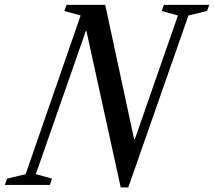

<svg xmlns="http://www.w3.org/2000/svg" viewBox="-74 -782 904 812"><path d="M436.5 10.5 291.5 -651H289L77.5 -45.5L146 -26.5L137 0H-53.5L-44 -26.5L34.5 -45.5L267 -716.5L198 -735.5L207.5 -761.5H371L493 -194H496.5L678.5 -716.5L610 -735.5L619 -761.5H811L801.5 -735.5L723 -716.5L468.5 10.5Z"/></svg>

Font: Libre Caslon Condensed Medium Italic
Style: Regular
Weight: 500
Italic angle: -22.583°
Designer: Pablo Impallari, Rodrigo Fuenzalida, Katja Schimmel, Ertekin Erdin
Foundry: Pablo Impallari, Rodrigo Fuenzalida
Version: Version 2.000; ttfautohint (v1.8.4.7-5d5b);gftools[0.9.33]